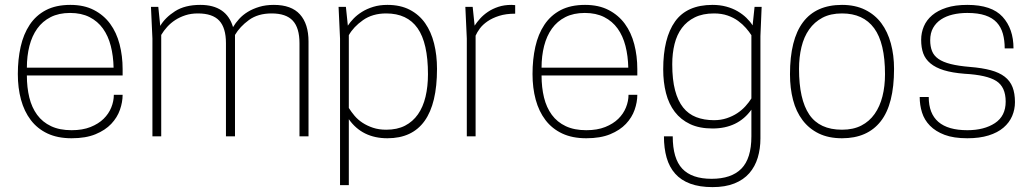

<svg xmlns="http://www.w3.org/2000/svg" viewBox="-20 -558 4227 786"><path d="M273 8Q216 8 174.5 -11.5Q133 -31 106 -66.5Q79 -102 66 -150Q53 -198 53 -255Q53 -315 64.5 -366.5Q76 -418 101.5 -456.5Q127 -495 168 -516.5Q209 -538 268 -538Q324 -538 364.5 -517Q405 -496 431 -460.5Q457 -425 469.5 -377Q482 -329 482 -275V-249H90Q90 -200 100 -159Q110 -118 132 -88Q154 -58 189 -41.5Q224 -25 273 -25Q318 -25 350.5 -38Q383 -51 404 -71.5Q425 -92 435.5 -118Q446 -144 446 -170H482Q482 -140 471 -108.5Q460 -77 435.5 -51Q411 -25 371 -8.5Q331 8 273 8ZM445 -281Q444 -329 433.5 -370Q423 -411 401.5 -441Q380 -471 346.5 -488Q313 -505 267 -505Q221 -505 187.5 -488Q154 -471 132.5 -441Q111 -411 100.5 -370Q90 -329 90 -281Z M1243 0H1206V-381Q1206 -444 1178.5 -473.5Q1151 -503 1092 -503Q1036 -503 999 -476Q962 -449 942 -415V0H905V-381Q905 -444 877.5 -473.5Q850 -503 790 -503Q762 -503 739 -495.5Q716 -488 697.5 -476Q679 -464 664.5 -448Q650 -432 640 -415V0H604V-400L598 -530H628L636 -452Q656 -486 696.5 -512Q737 -538 800 -538Q907 -538 934 -447Q944 -464 959 -480.5Q974 -497 994.5 -509.5Q1015 -522 1041.5 -530Q1068 -538 1101 -538Q1173 -538 1208 -499Q1243 -460 1243 -388Z M1408 200H1372V-400L1366 -530H1396L1404 -453Q1413 -467 1427.5 -482Q1442 -497 1462 -509.5Q1482 -522 1508 -530Q1534 -538 1566 -538Q1619 -538 1657.5 -518Q1696 -498 1720.5 -463Q1745 -428 1757 -380Q1769 -332 1769 -276Q1769 8 1566 8Q1463 8 1408 -70ZM1561 -27Q1606 -27 1638 -43.5Q1670 -60 1691 -90Q1712 -120 1722 -162Q1732 -204 1732 -254Q1732 -382 1689.5 -442.5Q1647 -503 1561 -503Q1505 -503 1466 -475.5Q1427 -448 1408 -414V-116Q1418 -100 1431.5 -84Q1445 -68 1464 -55.5Q1483 -43 1507 -35Q1531 -27 1561 -27Z M1927 0H1891V-400L1885 -530H1915L1923 -453Q1932 -467 1945.5 -482Q1959 -497 1977.5 -509.5Q1996 -522 2020 -530Q2044 -538 2074 -538Q2078 -538 2081.5 -537.5Q2085 -537 2089 -537V-502Q2051 -502 2023 -493Q1995 -484 1975.5 -470.5Q1956 -457 1944.5 -441.5Q1933 -426 1927 -412Z M2380 8Q2323 8 2281.5 -11.5Q2240 -31 2213 -66.5Q2186 -102 2173 -150Q2160 -198 2160 -255Q2160 -315 2171.5 -366.5Q2183 -418 2208.5 -456.5Q2234 -495 2275 -516.5Q2316 -538 2375 -538Q2431 -538 2471.5 -517Q2512 -496 2538 -460.5Q2564 -425 2576.5 -377Q2589 -329 2589 -275V-249H2197Q2197 -200 2207 -159Q2217 -118 2239 -88Q2261 -58 2296 -41.5Q2331 -25 2380 -25Q2425 -25 2457.5 -38Q2490 -51 2511 -71.5Q2532 -92 2542.5 -118Q2553 -144 2553 -170H2589Q2589 -140 2578 -108.5Q2567 -77 2542.5 -51Q2518 -25 2478 -8.5Q2438 8 2380 8ZM2552 -281Q2551 -329 2540.5 -370Q2530 -411 2508.5 -441Q2487 -471 2453.5 -488Q2420 -505 2374 -505Q2328 -505 2294.5 -488Q2261 -471 2239.5 -441Q2218 -411 2207.5 -370Q2197 -329 2197 -281Z M2897 208Q2844 208 2806 194Q2768 180 2744 153Q2720 126 2709 87.5Q2698 49 2698 0H2734Q2734 91 2773 132.5Q2812 174 2893 174Q2974 174 3015 132.5Q3056 91 3056 0V-109Q3001 -32 2897 -32Q2843 -32 2805 -50Q2767 -68 2742.5 -100Q2718 -132 2706.5 -176.5Q2695 -221 2695 -274Q2695 -402 2743.5 -470Q2792 -538 2897 -538Q2927 -538 2953 -531Q2979 -524 2999.5 -512Q3020 -500 3035.5 -485Q3051 -470 3061 -454L3069 -530H3098L3093 -410V-400V9Q3093 51 3082 87.5Q3071 124 3047.5 151Q3024 178 2986.5 193Q2949 208 2897 208ZM2903 -66Q2931 -66 2955 -74Q2979 -82 2998 -94.5Q3017 -107 3031.5 -123Q3046 -139 3056 -155V-414Q3047 -428 3033.5 -443.5Q3020 -459 3001.5 -472.5Q2983 -486 2958.5 -494.5Q2934 -503 2903 -503Q2857 -503 2824.5 -487Q2792 -471 2771.5 -443.5Q2751 -416 2741.5 -378Q2732 -340 2732 -295Q2732 -232 2743.5 -188.5Q2755 -145 2776.5 -118Q2798 -91 2830 -78.5Q2862 -66 2903 -66Z M3427 8Q3372 8 3332 -11.5Q3292 -31 3265.5 -66Q3239 -101 3226.5 -149Q3214 -197 3214 -254Q3214 -538 3427 -538Q3481 -538 3521.5 -518Q3562 -498 3588 -463Q3614 -428 3627 -380Q3640 -332 3640 -276Q3640 -131 3585.5 -61.5Q3531 8 3427 8ZM3427 -27Q3473 -27 3506 -44Q3539 -61 3560.5 -91.5Q3582 -122 3592.5 -163.5Q3603 -205 3603 -254Q3603 -382 3558.5 -442.5Q3514 -503 3427 -503Q3380 -503 3347 -485.5Q3314 -468 3292.5 -437.5Q3271 -407 3261 -365.5Q3251 -324 3251 -276Q3251 -151 3293 -89Q3335 -27 3427 -27Z M3940 8Q3884 8 3847 -6Q3810 -20 3787 -43.5Q3764 -67 3754.5 -97.5Q3745 -128 3745 -161H3782Q3782 -25 3940 -25Q4009 -25 4053 -54Q4097 -83 4097 -142Q4097 -202 4058.5 -226.5Q4020 -251 3929 -256Q3878 -260 3844 -270.5Q3810 -281 3789 -298.5Q3768 -316 3759.5 -339.5Q3751 -363 3751 -395Q3751 -424 3762 -450Q3773 -476 3796 -495.5Q3819 -515 3854.5 -526.5Q3890 -538 3940 -538Q4040 -538 4084.5 -489Q4129 -440 4129 -360H4093Q4093 -393 4085.5 -420Q4078 -447 4060.5 -466Q4043 -485 4013.5 -495Q3984 -505 3940 -505Q3908 -505 3880.5 -498.5Q3853 -492 3832.5 -478.5Q3812 -465 3800 -444Q3788 -423 3788 -393Q3788 -368 3795.5 -349Q3803 -330 3821.5 -317Q3840 -304 3871.5 -296Q3903 -288 3951 -284Q4001 -280 4036 -270.5Q4071 -261 4093 -244Q4115 -227 4125 -201.5Q4135 -176 4135 -140Q4135 -110 4123.5 -83Q4112 -56 4088 -35.5Q4064 -15 4027 -3.5Q3990 8 3940 8Z"/></svg>

Font: Tanohe Sans ExtraLight
Style: Regular
Weight: 250
Designer: Village Type and Design LLC & Cristiano Sobral
Foundry: Cooper Hewitt Smithsonian Design Museum
Version: Version 1.00;May 30, 2020;FontCreator 12.0.0.2522 64-bit; tt